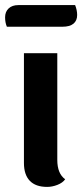

<svg xmlns="http://www.w3.org/2000/svg" viewBox="-34 -719 323 754"><path d="M222 -15Q212 -1 191.5 7Q171 15 151 15Q106 15 83 -9Q60 -33 60 -79V-510H191V-91Q191 -37 222 -15ZM269 -660Q269 -638 254.5 -626Q240 -614 211 -614H-7Q-14 -630 -14 -651Q-14 -673 0 -686Q14 -699 38 -699H261Q269 -679 269 -660Z"/></svg>

Font: Sansita Medium
Style: Regular
Weight: 500
Designer: Pablo Cosgaya
Foundry: Omnibus-Type
Version: Version 1.006